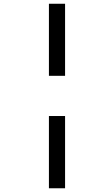

<svg xmlns="http://www.w3.org/2000/svg" viewBox="-20 -778 591 1033"><path d="M243.2 -757.8H330.1V-370.1H243.2ZM243.2 -153.8H330.1V234.9H243.2Z"/></svg>

Font: TypoPRO Open Sans
Style: Italic
Weight: 600
Italic angle: -12°
Foundry: Ascender Corporation
Version: Version 1.10